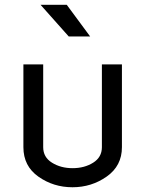

<svg xmlns="http://www.w3.org/2000/svg" viewBox="-20 -770 609 805"><path d="M78.1 -152.8V-500H161.1V-152.8Q161.1 -110.8 198 -87.9Q234.9 -64.9 284.2 -64.9Q334 -64.9 370.6 -87.9Q407.2 -110.8 407.2 -152.8V-500H491.2V-152.8Q491.2 -74.7 427.5 -29.8Q363.8 15.1 283.9 15.1Q204.1 15.1 141.1 -29.3Q78.1 -73.7 78.1 -152.8ZM149.9 -750H259.8L357.9 -617.2H268.1Z"/></svg>

Font: Carme
Style: Regular
Weight: 400
Version: 1.000